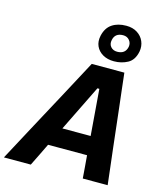

<svg xmlns="http://www.w3.org/2000/svg" viewBox="-173 -1107 1035 1211"><g transform="rotate(15 344.0 -501.0)"><path d="M-31.5 0Q-0.5 -58 33.8 -121.8Q68 -185.5 99 -243.5L230.5 -487.5Q264 -550.5 292.8 -604Q321.5 -657.5 351 -713H564Q570 -658 576.2 -605.2Q582.5 -552.5 590 -487L618 -240Q625 -182 632.2 -119.2Q639.5 -56.5 646 0H483.5Q481 -36 477.8 -73.8Q474.5 -111.5 471.5 -149H217Q199 -111.5 180.5 -73.8Q162 -36 144 0ZM425.5 -573.5 277.5 -272H462L438 -573.5ZM481 -765Q439 -765 408.5 -782.5Q378 -800 364.2 -830.2Q350.5 -860.5 359 -899.5Q371 -952.5 408 -977.2Q445 -1002 500 -1002Q542.5 -1002 572.2 -983Q602 -964 615.2 -933Q628.5 -902 622 -866Q610.5 -808.5 570.5 -786.8Q530.5 -765 481 -765ZM485.5 -828.5Q538.5 -828.5 548.5 -877Q553 -901.5 537.8 -920.2Q522.5 -939 496.5 -939Q443.5 -939 434 -891.5Q428 -864 443.5 -846.2Q459 -828.5 485.5 -828.5Z"/></g></svg>

Font: Commissioner
Style: Bold Italic
Weight: 700
Italic angle: -12°
Designer: Kostas Bartsokas
Foundry: Kostas Bartsokas
Version: Version 1.000; ttfautohint (v1.8.3)